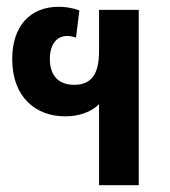

<svg xmlns="http://www.w3.org/2000/svg" viewBox="-20 -546 500 566"><path d="M272 0H389V-517H272V-396C272 -326 249 -296 198 -296C152 -296 127 -324 127 -372C127 -419 150 -440 178 -440C185 -440 193 -439 204 -435L214 -515C191 -524 169 -526 153 -526C67 -526 16 -467 16 -372C16 -258 87 -203 172 -203C214 -203 249 -216 272 -239Z"/></svg>

Font: Noto Sans Thai UI Cond SemBd
Style: Regular
Weight: 600
Width: 3
Designer: Monotype Design Team
Foundry: Monotype Imaging Inc.
Version: Version 2.000